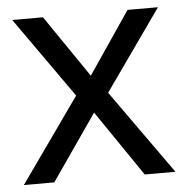

<svg xmlns="http://www.w3.org/2000/svg" viewBox="-44 -579 599 622"><g transform="rotate(-5 255.5 -268.0)"><path d="M9 0 203 -274 18 -536H118L256 -334L393 -536H492L307 -274L502 0H402L256 -214L108 0Z"/></g></svg>

Font: Noto Sans Living
Style: Regular
Weight: 400
Designer: Monotype Design Team
Foundry: Monotype Imaging Inc.
Version: Version 2.013; ttfautohint (v1.8.4.7-5d5b)